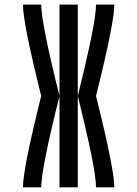

<svg xmlns="http://www.w3.org/2000/svg" viewBox="-20 -801 587 821"><path d="M78.1 0Q78.1 -78.1 156.2 -390.6Q78.1 -703.1 78.1 -781.2H156.2Q156.2 -703.1 234.4 -390.6Q156.2 -78.1 156.2 0ZM234.4 0V-781.2H312.5V0ZM312.5 -390.6Q390.6 -703.1 390.6 -781.2H468.8Q468.8 -703.1 390.6 -390.6Q468.8 -78.1 468.8 0H390.6Q390.6 -78.1 312.5 -390.6Z"/></svg>

Font: Luculent
Style: Regular
Weight: 400
Monospace: yes
Designer: Andrew Kensler
Version: Version 1.0.0-845fa02f9341